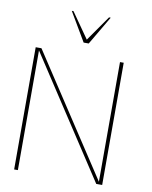

<svg xmlns="http://www.w3.org/2000/svg" viewBox="-102 -1042 887 1117"><g transform="rotate(10 341.5 -483.5)"><path d="M580 0V-722H558V-15L94 -722H60V0H82V-707L545 0ZM330 -797H360L460 -967H450L345 -817L240 -967H230Z"/></g></svg>

Font: Perun Thin
Style: Regular
Weight: 100
Foundry: Copyright (c) Stefan Peev, Context Ltd, 2016
Version: Version 1.089